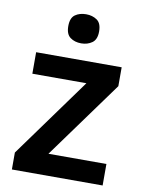

<svg xmlns="http://www.w3.org/2000/svg" viewBox="-85 -811 652 871"><g transform="rotate(10 241.0 -376.0)"><path d="M449 0H31V-78L296 -444H47V-543H441V-456L182 -99H449ZM241 -752Q270 -752 291 -737.5Q312 -723 312 -685Q312 -648 291 -633Q270 -618 241 -618Q211 -618 190.5 -633Q170 -648 170 -685Q170 -723 190.5 -737.5Q211 -752 241 -752Z"/></g></svg>

Font: Noto Sans NKo Unjoined SemiBold
Style: Regular
Weight: 600
Designer: Monotype Design Team
Foundry: Monotype Imaging Inc.
Version: Version 2.004